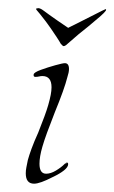

<svg xmlns="http://www.w3.org/2000/svg" viewBox="-20 -431 275 462"><path d="M70 -411Q75 -413 85.5 -405Q96 -397 119 -381L144 -364L172 -378Q204 -394 215.5 -400Q227 -406 234 -409Q236 -409 235 -406Q231 -400 220.5 -391Q210 -382 192 -367Q179 -357 169 -348.5Q159 -340 143 -326Q137 -320 133 -320Q131 -320 126 -326Q124 -330 116.5 -341.5Q109 -353 102 -363Q98 -369 90.5 -379Q83 -389 76 -397.5Q69 -406 68 -407Q65 -411 70 -411ZM62 11Q42 11 42 -14Q42 -21 43.5 -28.5Q45 -36 47 -46Q50 -57 56 -73.5Q62 -90 72 -112Q90 -157 96 -178Q100 -192 102 -202.5Q104 -213 104 -221Q104 -248 82 -248Q78 -248 74 -247Q70 -246 65 -246Q60 -246 61 -252Q62 -257 78.5 -263Q95 -269 113 -274Q131 -279 136 -279Q146 -279 146 -265Q146 -261 145 -256Q144 -251 142 -245Q135 -217 112 -161Q101 -133 93.5 -112.5Q86 -92 82 -78Q75 -54 75 -37Q75 -13 91 -13Q102 -13 114.5 -20.5Q127 -28 135 -36L137 -38Q139 -38 139 -37L140 -40Q144 -40 144 -36Q144 -29 134 -21Q124 -13 107 -5Q76 11 62 11Z"/></svg>

Font: Grey Qo
Style: Regular
Weight: 400
Designer: Robert E. Leuschke
Foundry: Robert E. Leuschke
Version: Version 2.010